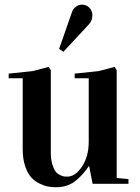

<svg xmlns="http://www.w3.org/2000/svg" viewBox="-20 -786 598 821"><path d="M376 0 361.3 -75.2H359.4Q346.7 -56.6 335.4 -43.7Q324.2 -30.8 307.1 -15.9Q290 -1 267.8 6.8Q245.6 14.6 220.2 14.6Q202.6 14.6 186 11.7Q169.4 8.8 148.7 -1.2Q127.9 -11.2 113 -28.1Q98.1 -44.9 87.6 -75.4Q77.1 -106 77.1 -147V-451.2H17.1V-471.2L119.1 -481.9L188 -500L197.3 -485.8V-133.3Q197.3 -104.5 203.4 -84Q209.5 -63.5 217 -53.5Q224.6 -43.5 236.1 -37.8Q247.6 -32.2 253.9 -31.5Q260.3 -30.8 268.1 -30.8Q302.2 -30.8 330.8 -74Q359.4 -117.2 359.4 -180.2V-451.2H299.3V-471.2L401.4 -481.9L470.2 -500L479 -485.8V-24.9L529.3 -20V0ZM359.9 -681.6 251 -564.5 232.9 -577.1 287.1 -732.4Q291.5 -747.1 303.7 -756.6Q315.9 -766.1 331.1 -766.1Q349.6 -766.1 362.3 -752.9Q375 -739.7 375 -720.7Q375 -697.8 359.9 -681.6Z"/></svg>

Font: VidalokaRegular
Style: Regular
Weight: 400
Designer: Cyreal (www.cyreal.org)
Foundry: Cyreal (www.cyreal.org)
Version: Version 1.000